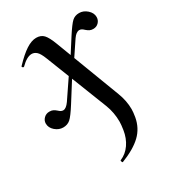

<svg xmlns="http://www.w3.org/2000/svg" viewBox="-173 -486 765 852"><g transform="rotate(-30 210.0 -60.0)"><path d="M200 263Q231 250 251 221Q271 192 277 153Q281 127 281 112Q281 66 265 24L141 -292Q129 -323 117.5 -333Q106 -343 93 -343Q68 -343 36 -311Q35 -310 33 -310Q30 -310 27.5 -313.5Q25 -317 28 -319Q65 -358 93.5 -376.5Q122 -395 146 -395Q170 -395 184 -380Q198 -365 213 -325L338 4Q355 48 355 91Q355 106 351 130Q342 181 306.5 215Q271 249 204 275Q202 276 199.5 270Q197 264 200 263ZM-7 -44Q-7 -59 4.5 -70.5Q16 -82 33 -82Q45 -82 52.5 -78Q60 -74 68 -67Q79 -56 90 -56Q105 -56 122 -80L206 -204L215 -192L133 -62Q104 -16 89 -3Q74 10 52 10Q30 10 11.5 -6Q-7 -22 -7 -44ZM210 -204 286 -323Q315 -368 329.5 -381.5Q344 -395 366 -395Q388 -395 406.5 -378.5Q425 -362 425 -341Q425 -325 414 -313.5Q403 -302 386 -302Q375 -302 367.5 -306Q360 -310 352 -317Q347 -322 341.5 -325.5Q336 -329 329 -329Q313 -329 297 -306L220 -191Z"/></g></svg>

Font: Cormorant Infant SemiBold
Style: Italic
Weight: 600
Italic angle: -10°
Designer: Christian Thalmann (Catharsis Fonts)
Foundry: Catharsis Fonts
Version: Version 4.000